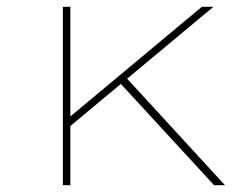

<svg xmlns="http://www.w3.org/2000/svg" viewBox="-20 -545 737 565"><path d="M176 -165 177 -194 574 -525H608ZM165 0V-525H187V0ZM610 0 331 -303 349 -319 642 0Z"/></svg>

Font: Lexend Mega Thin
Style: Regular
Weight: 250
Version: Version 1.007